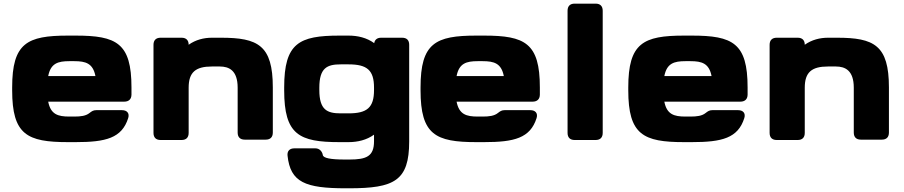

<svg xmlns="http://www.w3.org/2000/svg" viewBox="-20 -770 4972 1056"><path d="M354 11.7H396C562 11.7 650.4 -10.3 685.1 -120.6C693.4 -147.5 678.2 -164.1 650.9 -164.1H508.8C493.7 -164.1 484.4 -158.2 472.2 -148.4C452.1 -132.3 423.8 -128.9 388.7 -128.9H361.3C298.8 -128.9 258.8 -140.6 245.1 -210.9H663.1C688 -210.9 702.6 -224.1 703.1 -249V-289.1C703.1 -533.2 621.1 -574.2 396 -574.2H354C128.9 -574.2 46.9 -533.2 46.9 -289.1V-273.4C46.9 -29.3 128.9 11.7 354 11.7ZM504.9 -351.6H245.1C258.8 -421.9 298.8 -433.6 361.3 -433.6H388.7C451.2 -433.6 491.2 -421.9 504.9 -351.6Z M824.2 -523.4V-39.1C824.2 -13.7 837.9 0 863.3 0H978.5C1003.9 0 1017.6 -13.7 1017.6 -39.1V-287.6C1017.6 -372.6 1055.7 -404.3 1145.5 -404.3H1188.5C1239.3 -404.3 1287.1 -383.3 1287.1 -287.6V-41C1287.1 -15.6 1300.8 -2 1326.2 -2H1441.4C1466.8 -2 1480.5 -15.6 1480.5 -41V-289.1C1480.5 -521.5 1398.4 -562.5 1195.3 -562.5H1145.5C1101.1 -562.5 1056.2 -551.3 1017.6 -523.9C1017.6 -548.8 1003.9 -562.5 978.5 -562.5H863.3C837.9 -562.5 824.2 -548.8 824.2 -523.4Z M1714.8 45.9H1599.1C1573.2 45.9 1558.6 60.5 1561.5 86.4C1577.1 232.9 1659.2 265.6 1882.3 265.6H1899.9C2148.4 265.6 2230.5 224.6 2230.5 7.8V-523.9C2230.5 -549.3 2216.8 -562.5 2191.4 -562.5H2076.2C2054.7 -562.5 2041.5 -552.2 2038.1 -532.7C1997.1 -562.5 1947.8 -574.2 1897 -574.2H1847.2C1625 -574.2 1543 -533.2 1543 -289.1V-273.4C1543 -29.3 1625 11.7 1847.2 11.7H1897C1947.3 11.7 1996.6 0 2037.1 -29.3V7.3C2037.1 89.4 1995.6 107.4 1902.8 107.4H1874.5C1799.3 107.4 1757.8 99.6 1755.4 82.5C1752.9 65.9 1739.3 45.9 1714.8 45.9ZM2037.1 -287.6V-274.9C2037.1 -178.2 1999 -146.5 1897 -146.5H1854C1779.3 -146.5 1736.3 -165.5 1736.3 -274.9V-287.6C1736.3 -397 1779.3 -416 1854 -416H1897C1999 -416 2037.1 -384.3 2037.1 -287.6Z M2600.1 11.7H2642.1C2808.1 11.7 2896.5 -10.3 2931.2 -120.6C2939.5 -147.5 2924.3 -164.1 2897 -164.1H2754.9C2739.7 -164.1 2730.5 -158.2 2718.3 -148.4C2698.2 -132.3 2669.9 -128.9 2634.8 -128.9H2607.4C2544.9 -128.9 2504.9 -140.6 2491.2 -210.9H2909.2C2934.1 -210.9 2948.7 -224.1 2949.2 -249V-289.1C2949.2 -533.2 2867.2 -574.2 2642.1 -574.2H2600.1C2375 -574.2 2293 -533.2 2293 -289.1V-273.4C2293 -29.3 2375 11.7 2600.1 11.7ZM2751 -351.6H2491.2C2504.9 -421.9 2544.9 -433.6 2607.4 -433.6H2634.8C2697.3 -433.6 2737.3 -421.9 2751 -351.6Z M3101.6 -710.9V-39.1C3101.6 -13.7 3115.2 0 3140.6 0H3255.9C3281.2 0 3294.9 -13.7 3294.9 -39.1V-710.9C3294.9 -736.3 3281.2 -750 3255.9 -750H3140.6C3115.2 -750 3101.6 -736.3 3101.6 -710.9Z M3742.7 11.7H3784.7C3950.7 11.7 4039.1 -10.3 4073.7 -120.6C4082 -147.5 4066.9 -164.1 4039.6 -164.1H3897.5C3882.3 -164.1 3873 -158.2 3860.8 -148.4C3840.8 -132.3 3812.5 -128.9 3777.3 -128.9H3750C3687.5 -128.9 3647.5 -140.6 3633.8 -210.9H4051.8C4076.7 -210.9 4091.3 -224.1 4091.8 -249V-289.1C4091.8 -533.2 4009.8 -574.2 3784.7 -574.2H3742.7C3517.6 -574.2 3435.5 -533.2 3435.5 -289.1V-273.4C3435.5 -29.3 3517.6 11.7 3742.7 11.7ZM3893.6 -351.6H3633.8C3647.5 -421.9 3687.5 -433.6 3750 -433.6H3777.3C3839.8 -433.6 3879.9 -421.9 3893.6 -351.6Z M4212.9 -523.4V-39.1C4212.9 -13.7 4226.6 0 4252 0H4367.2C4392.6 0 4406.2 -13.7 4406.2 -39.1V-287.6C4406.2 -372.6 4444.3 -404.3 4534.2 -404.3H4577.1C4627.9 -404.3 4675.8 -383.3 4675.8 -287.6V-41C4675.8 -15.6 4689.5 -2 4714.8 -2H4830.1C4855.5 -2 4869.1 -15.6 4869.1 -41V-289.1C4869.1 -521.5 4787.1 -562.5 4584 -562.5H4534.2C4489.7 -562.5 4444.8 -551.3 4406.2 -523.9C4406.2 -548.8 4392.6 -562.5 4367.2 -562.5H4252C4226.6 -562.5 4212.9 -548.8 4212.9 -523.4Z"/></svg>

Font: Gyrotrope Black
Style: Regular
Weight: 900
Designer: David Moles
Version: Version 1.003;Glyphs 3.3.1 (3343)